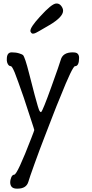

<svg xmlns="http://www.w3.org/2000/svg" viewBox="-20 -782 536 1113"><path d="M19.5 -439.5Q19.5 -478.5 47.9 -478.5Q72.3 -478.5 90.8 -472.7Q109.4 -466.8 113.3 -462.9Q125 -450.2 148.9 -355.5Q172.9 -260.7 180.7 -232.4Q203.1 -148.4 209 -139.2Q214.8 -129.9 218.8 -132.8Q228.5 -141.6 277.3 -277.3Q326.2 -413.1 332 -434.6Q343.8 -478.5 401.4 -478.5Q418 -478.5 424.8 -474.6Q438.5 -466.8 438.5 -447.3Q438.5 -398.4 415 -398.4Q400.4 -398.4 328.1 -216.8Q307.6 -168 287.6 -115.7Q267.6 -63.5 239.3 9.3Q210.9 82 180.2 167.5Q149.4 252.9 144.5 271.5Q132.8 311.5 82 311.5H77.1Q39.1 311.5 39.1 273.4Q39.1 262.7 44.9 247.1Q50.8 231.4 62.5 230.5Q80.1 230.5 163.1 14.6Q178.7 -25.4 178.7 -28.3Q178.7 -31.2 160.2 -86.9Q141.6 -142.6 117.2 -217.8Q80.1 -324.2 65.4 -361.3Q49.8 -398.4 43 -398.4Q28.3 -398.4 21.5 -419.9Q18.6 -430.7 19.5 -439.5ZM345.7 -719.7Q345.7 -683.6 267.6 -637.2Q189.5 -590.8 181.6 -588.9Q173.8 -586.9 171.9 -586.9Q162.1 -585.9 156.2 -600.6V-603.5Q156.2 -625 210.9 -684.6Q280.3 -761.7 306.6 -761.7Q307.6 -761.7 308.6 -761.7Q324.2 -761.7 335 -747.6Q345.7 -733.4 345.7 -719.7Z"/></svg>

Font: Semi-Sweet
Style: Book
Weight: 400
Designer: Walter E Stewart
Version: 0.5